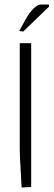

<svg xmlns="http://www.w3.org/2000/svg" viewBox="-20 -823 236 845"><path d="M195.8 -793.9 82 -684.1 64.9 -687 95.2 -742.2Q109.4 -767.1 127.4 -785.2Q145.5 -803.2 160.2 -803.2H195.8ZM117.2 -632.8V0L75.2 2Q75.2 -3.4 71 -72.3Q66.9 -141.1 66.9 -166V-632.8Z"/></svg>

Font: Resagokr
Style: Light
Weight: 300
Designer: gluk
Foundry: gluk
Version: Version 0.95